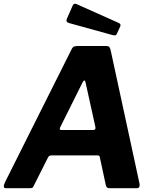

<svg xmlns="http://www.w3.org/2000/svg" viewBox="-26 -982 817 1002"><path d="M4 0Q-4.9 0 -6 -8Q-7.1 -16 1 -32.8L348.4 -726.3Q353.5 -736.6 361.1 -739.3Q368.8 -742 380 -742H529.9Q541.5 -742 546.2 -734Q550.9 -726 552.3 -716L702.2 -23.3Q703.9 -15 701.2 -7.5Q698.5 0 689.2 0H542.7Q529.2 0 525.7 -18.3L494.6 -162.9Q493.6 -171 483.1 -171H240.9Q230 -171 224.2 -159.5L148.4 -8.9Q145.9 -3.4 142.4 -1.7Q138.8 0 129.5 0H4ZM460.7 -303.7Q475.6 -303.7 471.5 -321.1L420.3 -552.2Q419 -562.2 414.4 -561.9Q409.9 -561.6 404.9 -552L288.5 -318.5Q284.8 -309.4 286.2 -306.5Q287.6 -303.7 295.2 -303.7ZM353.5 -953.3Q356.6 -960.3 361.8 -961.9Q367 -963.4 372.6 -961L592.9 -862.6Q599.9 -859.4 602.1 -855Q604.3 -850.6 601.1 -843L583.6 -805.2Q580.5 -798.4 575.6 -797.5Q570.8 -796.7 560.8 -799.1L338.4 -860.6Q325.2 -864 322.3 -869.3Q319.4 -874.5 322.8 -883.5Z"/></svg>

Font: Libre Franklin Thin
Style: Italic
Weight: 100
Italic angle: -8°
Designer: Pablo Impallari, Rodrigo Fuenzalida, Nhung Nguyen
Foundry: Impallari Type
Version: Version 3.000